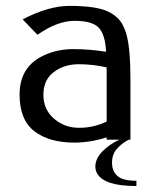

<svg xmlns="http://www.w3.org/2000/svg" viewBox="-20 -470 516 646"><path d="M338.9 -61V-243.2Q293.5 -253.9 244.6 -253.9Q195.8 -253.9 160.9 -227.5Q126 -201.2 126 -151.4Q126 -101.6 161.6 -70.8Q197.3 -40 246.1 -40Q294.9 -40 338.9 -61ZM56.2 -404.8Q143.1 -450.2 213.9 -450.2Q305.7 -450.2 345.7 -430.2Q369.1 -418.5 382.8 -401.6Q396.5 -384.8 405.3 -355Q418.9 -306.6 418.9 -202.1V0H413.1Q390.1 11.7 373.5 30.5Q356.9 49.3 356.9 77.4Q356.9 105.5 374.8 121.8Q392.6 138.2 439 138.2V155.8Q438 155.8 436.5 155.8Q330.6 155.8 306.6 113.3Q300.8 102.5 300.8 90.8Q300.8 64 324 40Q347.2 16.1 381.3 0H338.9V-7.8Q283.7 9.8 230 9.8Q145 9.8 95.5 -28.6Q45.9 -66.9 45.9 -151.9Q45.9 -248 130.9 -285.2Q174.3 -304.7 226.1 -304.7H227.5Q280.3 -304.7 336.9 -295.9Q334 -354.5 311.8 -377.2Q289.6 -399.9 231.2 -399.9Q172.9 -399.9 106 -353Z"/></svg>

Font: Pfennig
Style: Medium
Weight: 500
Version: Version 20120410 ; ttfautohint (v0.8)